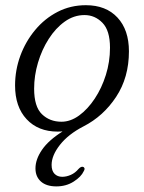

<svg xmlns="http://www.w3.org/2000/svg" viewBox="-20 -484 541 720"><path d="M302 -464.5Q377.5 -464.5 420.5 -418.2Q463.5 -372 463.5 -291.5Q463.5 -193.5 415.5 -120.8Q367.5 -48 293 -10Q236 19.5 204.8 59.2Q173.5 99 173.5 134.5Q173.5 156.5 184.5 167.8Q195.5 179 213.5 179Q229 179 245.5 171.8Q262 164.5 274.5 149.5Q283.5 140 290.5 141.5Q294.5 142 296.5 146.2Q298.5 150.5 294 158Q284.5 179 256.2 197Q228 215 191.5 215Q154 215 133.5 196.8Q113 178.5 113 147.5Q113 113.5 137.5 77.8Q162 42 214.5 9Q208.5 9 204.2 9.2Q200 9.5 196.5 9.5Q123 9.5 79.8 -37Q36.5 -83.5 36.5 -163.5Q36.5 -221 56.2 -274.8Q76 -328.5 111.8 -371.5Q147.5 -414.5 196 -439.5Q244.5 -464.5 302 -464.5ZM210.5 -27.5Q244.5 -27.5 276.8 -51Q309 -74.5 335.2 -114Q361.5 -153.5 377 -203Q392.5 -252.5 392.5 -305Q392.5 -369.5 364.2 -398.5Q336 -427.5 297 -427.5Q257 -427.5 222.8 -403Q188.5 -378.5 162.8 -338.2Q137 -298 122.5 -249.2Q108 -200.5 108 -151.5Q108 -84 137.2 -55.8Q166.5 -27.5 210.5 -27.5Z"/></svg>

Font: Fraunces 9pt S050 Light
Style: Italic
Weight: 300
Italic angle: -16°
Version: Version 1.000; ttfautohint (v1.8.3)